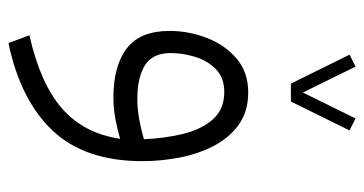

<svg xmlns="http://www.w3.org/2000/svg" viewBox="-230 -400 890 470"><g transform="rotate(90 215.0 -165.0)"><path d="M184.6 -432.1 113.8 -575.7 143.1 -590.3 206.5 -461.4 270 -590.3 299.3 -575.7 228.5 -432.1ZM374.5 -68.8Q374.5 71.8 300 150.9Q225.6 230 85.4 259.3L66.4 208Q185.1 181.2 245.8 127.9Q306.6 74.7 319.8 -14.2Q297.4 -7.3 271 -2.4Q244.6 2.4 219.2 2.4Q141.1 2.4 98.4 -30.3Q55.7 -63 55.7 -135.3Q55.7 -182.1 72.8 -226.3Q89.8 -270.5 123.3 -299.1Q156.7 -327.6 206.1 -327.6Q252.9 -327.6 285.2 -304.4Q317.4 -281.2 337.2 -243.2Q356.9 -205.1 365.7 -159.4Q374.5 -113.8 374.5 -68.8ZM221.7 -56.2Q246.6 -56.2 272 -60.8Q297.4 -65.4 320.8 -72.3Q318.8 -121.6 308.1 -166.7Q297.4 -211.9 272.7 -240.5Q248 -269 205.1 -269Q169.9 -269 148.9 -248Q127.9 -227.1 118.9 -196.8Q109.9 -166.5 109.9 -138.2Q109.9 -93.3 139.9 -74.7Q169.9 -56.2 221.7 -56.2Z"/></g></svg>

Font: Vazirmatn RD FD ExtraLight
Style: Regular
Weight: 200
Designer: Saber Rastikerdar
Foundry: Saber Rastikerdar
Version: Version 33.003